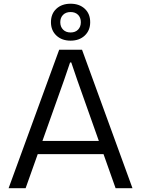

<svg xmlns="http://www.w3.org/2000/svg" viewBox="-20 -991 743 1011"><path d="M25.3 0 291.6 -729H412L677.6 0H588.7L386.7 -569.9L355.3 -662H349L317.6 -569.9L114.9 0ZM169 -179.3 181.9 -249H521L533.9 -179.3ZM351.7 -776.9Q305.7 -776.9 277 -803.8Q248.3 -830.7 248.3 -874.1Q248.3 -918.6 277 -945Q305.7 -971.4 351.7 -971.4Q397.7 -971.4 426.3 -945Q454.9 -918.6 454.9 -874.1Q454.9 -830.7 426.3 -803.8Q397.7 -776.9 351.7 -776.9ZM351.8 -820Q376.5 -820 391.1 -835Q405.7 -850 405.7 -874.1Q405.7 -898.1 391.1 -912.9Q376.4 -927.6 351.6 -927.6Q327 -927.6 312.2 -912.9Q297.4 -898.1 297.4 -874.1Q297.4 -850 312.2 -835Q327 -820 351.8 -820Z"/></svg>

Font: Mona Sans ExtraLight
Style: Regular
Weight: 200
Designer: Deni Anggara
Foundry: GitHub
Version: Version 2.000